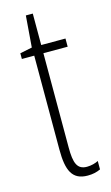

<svg xmlns="http://www.w3.org/2000/svg" viewBox="-107 -697 433 749"><g transform="rotate(-15 109.5 -323.0)"><path d="M157 -24C117 -24 107 -53 107 -115V-496H205V-529H107V-656H79L69 -529L20 -519V-496H70V-116C70 -33 88 10 151 10C172 10 188 6 203 -1V-35C192 -29 174 -24 157 -24Z"/></g></svg>

Font: Noto Sans Gurmukhi UI ExtraCondensed ExtraLight
Style: Regular
Weight: 200
Width: 2
Designer: Jelle Bosma - Monotype Design Team
Foundry: Monotype Imaging Inc.
Version: Version 2.004